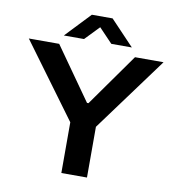

<svg xmlns="http://www.w3.org/2000/svg" viewBox="-93 -956 955 1040"><g transform="rotate(10 384.5 -436.5)"><path d="M314 0V-279L14 -687H181L385 -398H393L598 -687H755L455 -279V0ZM198 -736 328 -873H442L572 -736H459L354 -846H415L309 -736Z"/></g></svg>

Font: Archivo SemiExpanded SemiBold
Style: Regular
Weight: 600
Width: 6
Designer: Hector Gatti
Foundry: Omnibus-Type
Version: Version 2.001